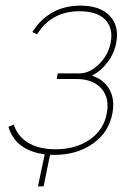

<svg xmlns="http://www.w3.org/2000/svg" viewBox="-20 -546 460 683"><path d="M394 -396Q387 -357 363 -325Q339 -293 307 -277Q350 -263 369.5 -227.5Q389 -192 380 -144Q368 -76 311 -35.5Q254 5 173 5H158L135 117H115L139 3Q35 -11 10 -95L29 -103Q42 -61 80.5 -38Q119 -15 177 -15Q250 -15 300 -50Q350 -85 360 -144Q370 -197 341 -230.5Q312 -264 254 -265H182L185 -285H263Q299 -285 332.5 -318Q366 -351 374 -396Q383 -447 354 -476.5Q325 -506 263 -506Q163 -506 112 -424L95 -432Q155 -526 267 -526Q335 -526 369.5 -490.5Q404 -455 394 -396Z"/></svg>

Font: Raleway-v4020 Thin
Style: Italic
Weight: 250
Italic angle: -12°
Designer: Matt McInerney, Pablo Impallari, Rodrigo Fuenzalida
Foundry: Matt McInerney, Pablo Impallari, Rodrigo Fuenzalida
Version: Version 4.020;PS 004.020;hotconv 1.0.88;makeotf.lib2.5.64775